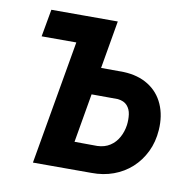

<svg xmlns="http://www.w3.org/2000/svg" viewBox="-65 -594 671 660"><g transform="rotate(10 270.5 -264.0)"><path d="M279.3 -528.3 262.2 -432.6H45.4L62.5 -528.3ZM229 -361.3 344.2 -360.8Q395 -358.9 430.9 -336.4Q466.8 -314 484.1 -274.7Q501.5 -235.4 498 -185.1Q495.1 -143.1 478.5 -108.9Q461.9 -74.7 434.8 -50Q407.7 -25.4 372.3 -12.5Q336.9 0.5 295.4 0H91.3L183.1 -528.3H294.4L219.7 -95.2L299.3 -94.7Q325.2 -95.7 343.5 -107.7Q361.8 -119.6 372.8 -139.4Q383.8 -159.2 387.2 -183.1Q389.6 -202.1 387.2 -220.2Q384.8 -238.3 373.8 -250.7Q362.8 -263.2 340.8 -265.6L212.4 -266.1Z"/></g></svg>

Font: Roboto Condensed Medium
Style: Italic
Weight: 500
Italic angle: -12°
Designer: Christian Robertson
Foundry: Google
Version: Version 3.0; 2020